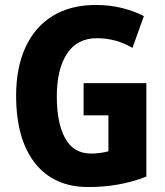

<svg xmlns="http://www.w3.org/2000/svg" viewBox="-20 -744 667 774"><path d="M317 -409H570V-32Q516 -11 458 -0.5Q400 10 336 10Q197 10 121 -86.5Q45 -183 45 -359Q45 -471 82.5 -553Q120 -635 192 -679.5Q264 -724 367 -724Q423 -724 472.5 -711.5Q522 -699 560 -679L514 -551Q482 -570 446 -580Q410 -590 371 -590Q291 -590 250 -527.5Q209 -465 209 -355Q209 -247 243 -186Q277 -125 347 -125Q366 -125 384 -127.5Q402 -130 417 -134V-279H317Z"/></svg>

Font: Noto Sans Devanagari Condensed ExtraBold
Style: Regular
Weight: 800
Width: 3
Designer: Jelle Bosma - Monotype Design Team
Foundry: Monotype Imaging Inc.
Version: Version 2.004; ttfautohint (v1.8.4.7-5d5b)